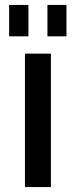

<svg xmlns="http://www.w3.org/2000/svg" viewBox="-20 -757 307 777"><path d="M186 -540V0H81V-540ZM95 -737V-610H17V-737ZM249 -737V-610H172V-737Z"/></svg>

Font: Pathway Extreme Medium
Style: Regular
Weight: 500
Designer: Eduardo Rodriguez Tunni
Foundry: Eduardo Rodriguez Tunni
Version: Version 1.001;gftools[0.9.26]